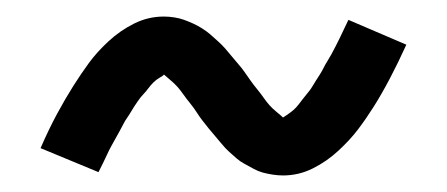

<svg xmlns="http://www.w3.org/2000/svg" viewBox="-20 -411 540 232"><path d="M322 -199Q316 -199 309.5 -200Q303 -201 297.5 -202.5Q292 -204 286.5 -207Q281 -210 275.5 -213Q270 -216 266 -219.5Q262 -223 257 -227.5Q252 -232 248 -237Q244 -242 240 -246.5Q236 -251 232 -256Q228 -261 224.5 -265.5Q221 -270 217.5 -275.5Q214 -281 209.5 -286.5Q205 -292 201.5 -297Q198 -302 194.5 -306Q191 -310 185 -315Q179 -320 178 -321Q178 -320 173.5 -317.5Q169 -315 165.5 -311.5Q162 -308 159 -304Q156 -300 154 -298Q152 -296 150 -293.5Q148 -291 146 -288Q144 -285 142 -282Q140 -279 138 -275.5Q136 -272 133.5 -268.5Q131 -265 129 -261Q127 -257 124.5 -252.5Q122 -248 119.5 -243.5Q117 -239 114.5 -234.5Q112 -230 109.5 -224.5Q107 -219 104.5 -214Q102 -209 99 -203L29 -232Q39 -255 49 -273.5Q59 -292 68.5 -307Q78 -322 87.5 -335Q97 -348 111 -361Q125 -374 142 -382.5Q159 -391 178 -391Q184 -391 190.5 -390Q197 -389 202.5 -387Q208 -385 213.5 -382.5Q219 -380 224.5 -376.5Q230 -373 234 -369.5Q238 -366 243 -361.5Q248 -357 252 -352.5Q256 -348 260 -343Q264 -338 268 -333.5Q272 -329 275.5 -324Q279 -319 282.5 -314Q286 -309 290.5 -303.5Q295 -298 298.5 -293Q302 -288 305.5 -284Q309 -280 314.5 -275.5Q320 -271 322 -269Q322 -269 326.5 -272Q331 -275 334.5 -278Q338 -281 341 -285Q344 -289 346 -291.5Q348 -294 350 -296.5Q352 -299 354 -301.5Q356 -304 358 -307.5Q360 -311 362 -314Q364 -317 366.5 -321Q369 -325 371 -329Q373 -333 375.5 -337Q378 -341 380.5 -345.5Q383 -350 385.5 -355Q388 -360 390.5 -365Q393 -370 395.5 -375.5Q398 -381 401 -387L471 -357Q461 -335 451 -316Q441 -297 431.5 -282Q422 -267 412.5 -254.5Q403 -242 389 -229Q375 -216 358 -207.5Q341 -199 322 -199Z"/></svg>

Font: iosevka_custom_sans_ss08
Style: Regular
Weight: 400
Designer: Belleve Invis
Foundry: Belleve Invis
Version: Version 10.3.0; ttfautohint (v1.8.3)